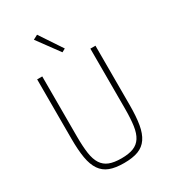

<svg xmlns="http://www.w3.org/2000/svg" viewBox="-224 -1049 1048 1175"><g transform="rotate(-30 300.0 -461.5)"><path d="M130 -698V-274Q130 -203 137 -154.5Q144 -106 163 -76.5Q182 -47 215 -34Q248 -21 300 -21Q352 -21 385 -34Q418 -47 437 -76.5Q456 -106 463 -154.5Q470 -203 470 -274V-698H506V-279Q506 -198 496.5 -142.5Q487 -87 463.5 -52.5Q440 -18 400.5 -3Q361 12 300 12Q239 12 199.5 -3Q160 -18 136.5 -52.5Q113 -87 103.5 -142.5Q94 -198 94 -279V-698ZM198 -918 230 -935 335 -777 311 -764Z"/></g></svg>

Font: IBM Plex Mono ExtLt
Style: Regular
Weight: 200
Monospace: yes
Designer: Mike Abbink, Paul van der Laan, Pieter van Rosmalen
Foundry: Bold Monday
Version: Version 2.3